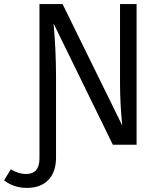

<svg xmlns="http://www.w3.org/2000/svg" viewBox="-90 -708 791 939"><path d="M497 -688H578V0H462L172 -593Q184 -461 184 -332V62Q184 134 146 172.5Q108 211 42 211Q-23 211 -70 174L-37 120Q1 143 37 143Q103 143 103 67V-688H216L508 -94Q497 -199 497 -303Z"/></svg>

Font: FiraGO Book
Style: Regular
Weight: 350
Designer: bBox Type
Foundry: bBox Type GmbH
Version: Version 1.001;PS 001.001;hotconv 1.0.88;makeotf.lib2.5.64775